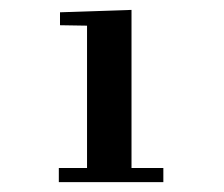

<svg xmlns="http://www.w3.org/2000/svg" viewBox="-20 -842 457 392"><path d="M100.1 -499H157.7V-789.6L102.5 -790.5V-816.9L248.5 -821.8V-499H313.5V-470.2H100.1Z"/></svg>

Font: Cantata One
Style: Regular
Weight: 400
Designer: Joana Maria Correia da Silva
Foundry: Joana Maria Correia da Silva
Version: Version 1.002